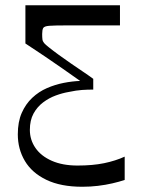

<svg xmlns="http://www.w3.org/2000/svg" viewBox="-20 -505 543 733"><path d="M456 182Q435 189 409 195Q383 201 354 204.5Q325 208 294 208Q212 208 157 181.5Q102 155 75 109.5Q48 64 48 8Q48 -40 63 -74Q78 -108 103 -131.5Q128 -155 159 -168.5Q190 -182 223 -188.5Q256 -195 286 -196Q249 -222 217 -244.5Q185 -267 151.5 -289.5Q118 -312 77 -339V-485H438V-408Q392 -408 359 -408Q326 -408 297 -408Q268 -408 232 -408Q187 -408 168 -406.5Q149 -405 145 -398Q141 -391 141 -375Q141 -362 142 -354.5Q143 -347 148.5 -340.5Q154 -334 167 -324Q183 -311 204.5 -295.5Q226 -280 249 -264Q272 -248 294.5 -233Q317 -218 336 -204V-163Q314 -163 292.5 -161.5Q271 -160 243 -154Q219 -150 193 -140.5Q167 -131 144.5 -114Q122 -97 108 -71.5Q94 -46 94 -9Q94 29 115.5 60Q137 91 178 109Q219 127 276 127Q334 127 377.5 118Q421 109 456 93Z"/></svg>

Font: Ojuju Medium
Style: Regular
Weight: 500
Designer: Chisaokwu Joboson, Mirko Velimirovic
Foundry: Udi Foundry
Version: Version 1.000